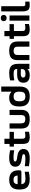

<svg xmlns="http://www.w3.org/2000/svg" viewBox="2016 -2777 770 4842"><g transform="rotate(-90 2401.0 -356.0)"><path d="M527.8 -272.9Q527.8 -225.6 518.8 -213.4Q509.8 -201.2 477.1 -201.2H175.8Q184.1 -146 216.3 -122.6Q248.5 -99.1 314 -99.1Q348.6 -99.1 401.9 -105Q455.1 -110.8 491.2 -117.2V-14.2Q383.8 8.8 301.8 8.8Q167 8.8 104.5 -51.3Q42 -111.3 42 -244.1V-255.9Q42 -385.7 103.3 -447.3Q164.6 -508.8 290 -508.8Q410.2 -508.8 469 -448Q527.8 -387.2 527.8 -272.9ZM174.8 -296.9H395Q394 -347.2 367.9 -374Q341.8 -400.9 290 -400.9Q235.8 -400.9 208.5 -376.5Q181.2 -352.1 174.8 -296.9Z M833 -189.9Q763.7 -201.7 744.6 -207Q645 -233.9 623.5 -307.6Q617.7 -328.6 617.7 -354Q617.7 -433.1 674.6 -470.9Q731.4 -508.8 847.7 -508.8Q937.5 -508.8 1031.7 -485.8V-381.8Q948.2 -399.9 858.9 -399.9Q795.9 -399.9 772.5 -390.6Q749 -381.3 749 -359.9Q749 -347.2 755.9 -338.4Q762.7 -329.6 778.1 -324Q793.5 -318.4 808.3 -315.4Q823.2 -312.5 848.6 -309.1Q874.5 -305.7 891.4 -302.7Q908.2 -299.8 933.1 -293.7Q958 -287.6 974.6 -280.5Q991.2 -273.4 1009.8 -261.5Q1028.3 -249.5 1039.3 -234.6Q1050.3 -219.7 1057.6 -198.2Q1064.9 -176.8 1064.9 -150.9Q1064.9 -68.8 1003.7 -30Q942.4 8.8 821.8 8.8Q729 8.8 629.9 -12.2V-116.2Q730.5 -101.1 814 -101.1Q876.5 -101.1 905.3 -110.6Q934.1 -120.1 934.1 -141.1Q934.1 -148.9 931.9 -155Q929.7 -161.1 923.1 -165.8Q916.5 -170.4 910.2 -173.3Q903.8 -176.3 889.6 -179.4Q875.5 -182.6 865 -184.6Q854.5 -186.5 833 -189.9Z M1394 -102.1Q1443.8 -102.1 1500 -113.8V-11.2Q1427.7 8.8 1367.7 8.8Q1269 8.8 1230.5 -30.8Q1191.9 -70.3 1191.9 -175.8V-390.1H1125V-500H1191.9V-629.9H1322.8V-500H1496.6V-390.1H1322.8V-182.1Q1322.8 -137.7 1338.6 -119.9Q1354.5 -102.1 1394 -102.1Z M1580.6 -205.1V-500H1710.4V-209Q1710.4 -152.8 1735.6 -127.4Q1760.7 -102.1 1816.9 -102.1Q1872.1 -102.1 1896.5 -127.4Q1920.9 -152.8 1920.9 -209V-500H2051.8V-205.1Q2051.8 -93.3 1995.8 -42.2Q1939.9 8.8 1816.9 8.8Q1691.9 8.8 1636.2 -42Q1580.6 -92.8 1580.6 -205.1Z M2136.7 -255.9Q2136.7 -388.2 2190.7 -448.5Q2244.6 -508.8 2354.5 -508.8Q2408.7 -508.8 2441.9 -494.9Q2475.1 -481 2502.4 -456.1H2509.8V-710H2639.6V-244.1Q2639.6 -114.3 2578.4 -52.7Q2517.1 8.8 2389.6 8.8Q2262.2 8.8 2199.5 -53Q2136.7 -114.7 2136.7 -244.1ZM2267.6 -248Q2267.6 -168.5 2296.1 -135.3Q2324.7 -102.1 2389.6 -102.1Q2454.6 -102.1 2482.2 -135.3Q2509.8 -168.5 2509.8 -248V-252Q2509.8 -331.5 2482.2 -364.7Q2454.6 -397.9 2389.6 -397.9Q2324.7 -397.9 2296.1 -364.7Q2267.6 -331.5 2267.6 -252Z M2974.1 -508.8Q3105 -508.8 3158.7 -457.3Q3212.4 -405.8 3212.4 -284.2V0H3080.1V-45.9H3074.2Q3030.3 8.8 2928.2 8.8Q2735.4 8.8 2735.4 -153.8Q2735.4 -233.4 2788.8 -271.2Q2842.3 -309.1 2956.1 -309.1Q3021 -309.1 3080.1 -306.2V-315.9Q3080.1 -362.8 3054 -380.4Q3027.8 -397.9 2956.1 -397.9Q2883.8 -397.9 2794.4 -378.9V-485.8Q2897.5 -508.8 2974.1 -508.8ZM2951.2 -98.1Q3021 -98.1 3050.5 -119.4Q3080.1 -140.6 3080.1 -187V-213.9Q2982.4 -217.8 2963.4 -217.8Q2913.6 -217.8 2889.9 -202.9Q2866.2 -188 2866.2 -157.2Q2866.2 -126.5 2887.2 -112.3Q2908.2 -98.1 2951.2 -98.1Z M3304.7 -294.9Q3304.7 -407.2 3360.4 -458Q3416 -508.8 3541 -508.8Q3664.1 -508.8 3720 -457.8Q3775.9 -406.7 3775.9 -294.9V0H3645V-291Q3645 -347.2 3620.6 -372.6Q3596.2 -397.9 3541 -397.9Q3484.9 -397.9 3459.7 -372.6Q3434.6 -347.2 3434.6 -291V0H3304.7Z M4110.8 -102.1Q4160.6 -102.1 4216.8 -113.8V-11.2Q4144.5 8.8 4084.5 8.8Q3985.8 8.8 3947.3 -30.8Q3908.7 -70.3 3908.7 -175.8V-390.1H3841.8V-500H3908.7V-629.9H4039.6V-500H4213.4V-390.1H4039.6V-182.1Q4039.6 -137.7 4055.4 -119.9Q4071.3 -102.1 4110.8 -102.1Z M4301.3 -500H4432.6V0H4301.3ZM4288.6 -645V-647.9Q4288.6 -681.6 4308.8 -701.4Q4329.1 -721.2 4366.7 -721.2Q4403.8 -721.2 4424.6 -701.7Q4445.3 -682.1 4445.3 -647.9V-645Q4445.3 -612.3 4424.8 -593.3Q4404.3 -574.2 4366.7 -574.2Q4329.6 -574.2 4309.1 -593.3Q4288.6 -612.3 4288.6 -645Z M4713.4 -102.1Q4752.9 -102.1 4782.2 -106V2Q4744.6 8.8 4702.6 8.8Q4651.4 8.8 4619.4 -1Q4587.4 -10.7 4568.1 -35.2Q4548.8 -59.6 4541.5 -95.7Q4534.2 -131.8 4534.2 -189V-710H4665.5V-169.9Q4665.5 -130.9 4674.6 -116.5Q4683.6 -102.1 4713.4 -102.1Z"/></g></svg>

Font: LT Wave Text Bold
Style: Regular
Weight: 700
Designer: Daniel Lyons
Version: Version 2.5 (Glyphs App)